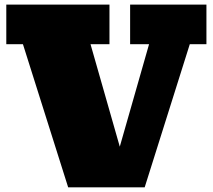

<svg xmlns="http://www.w3.org/2000/svg" viewBox="-20 -797 905 817"><path d="M270 0 77.6 -608.9H6.8V-777.3H445.8V-608.9H365.2L489.7 -172.9L614.3 -608.9H533.7V-777.3H858.4V-608.9H787.6L595.7 0Z"/></svg>

Font: Bevan
Style: Regular
Weight: 400
Designer: Vernon Adams
Foundry: Vernon Adams
Version: Version 2.100; ttfautohint (v1.8.3)